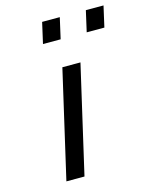

<svg xmlns="http://www.w3.org/2000/svg" viewBox="-110 -790 675 861"><g transform="rotate(-15 227.5 -359.5)"><path d="M170 -719H252L230 -622H148ZM373 -719H455L433 -622H351ZM205 -499H289L174 0H90Z"/></g></svg>

Font: Panefresco 500wt
Style: Italic
Weight: 700
Foundry: Campivisivi & Chank Co
Version: Version 1.000